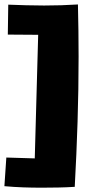

<svg xmlns="http://www.w3.org/2000/svg" viewBox="-24 -785 409 877"><path d="M335 -526.4Q335 -377 330.3 -229Q325.7 -81.1 317.4 68.4Q279.8 70.8 242.4 71.5Q205.1 72.3 167 72.3Q123.5 72.3 81.3 70.8Q39.1 69.3 -3.9 65.4L4.9 -65.4L134.8 -61.5L150.4 -626L11.7 -627L13.7 -763.7Q54.2 -762.2 95.2 -761Q136.2 -759.8 177.7 -759.8Q216.8 -759.8 255.4 -761Q293.9 -762.2 332 -764.6Q333.5 -704.1 334.2 -645.5Q335 -586.9 335 -526.4Z"/></svg>

Font: Luckiest Guy
Style: Regular
Weight: 400
Designer: Astigmatic (AOETI)
Foundry: Astigmatic (AOETI)
Version: Version 1.000